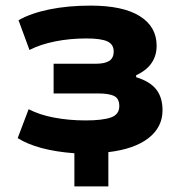

<svg xmlns="http://www.w3.org/2000/svg" viewBox="-20 -536 659 684"><path d="M245 128V10Q179 5 128.5 -8.5Q78 -22 43 -44L82 -147Q120 -127 173 -117Q226 -107 285 -107Q345 -107 375 -117.5Q405 -128 405 -158Q405 -185 386.5 -194Q368 -203 332 -203H171V-309H323Q353 -309 369 -319Q385 -329 385 -353Q385 -378 362.5 -388.5Q340 -399 288 -399Q229 -399 176.5 -388.5Q124 -378 85 -358L46 -464Q90 -489 156 -502.5Q222 -516 303 -516Q418 -516 478 -478.5Q538 -441 538 -373Q538 -338 520 -311.5Q502 -285 465 -268V-261Q514 -246 536.5 -217.5Q559 -189 559 -143Q559 -83 509 -44Q459 -5 366 6V128Z"/></svg>

Font: Nunito Sans 6pt ExtraBold
Style: Regular
Weight: 800
Version: Version 3.101;gftools[0.9.27]